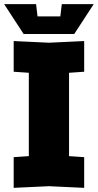

<svg xmlns="http://www.w3.org/2000/svg" viewBox="-21 -902 472 926"><path d="M45 4V-144L118 -149V-551L45 -556V-704L215 -696L385 -704V-556L312 -551V-149L385 -144V4L215 -4ZM277 -882H431L337 -738H93L-1 -882H153L160 -823H270Z"/></svg>

Font: Tektur ExtraBold
Style: Regular
Weight: 800
Designer: Adam Jagosz
Foundry: Adam Jagosz
Version: Version 1.005;gftools[0.9.30]